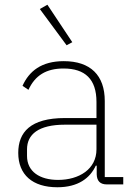

<svg xmlns="http://www.w3.org/2000/svg" viewBox="-20 -778 562 810"><path d="M261 -587 285 -600 180 -758 148 -740ZM500 0V-31H422V-352C422 -460 362 -520 249 -520C155 -520 103 -478 75 -416L100 -399C128 -460 175 -489 248 -489C339 -489 387 -444 387 -348V-280H254C108 -280 57 -220 57 -133C57 -41 117 12 222 12C310 12 360 -27 384 -79H388V-42C389 -15 402 0 431 0ZM225 -19C148 -19 94 -54 94 -120V-148C94 -211 142 -252 254 -252H387V-148C387 -64 313 -19 225 -19Z"/></svg>

Font: IBM Plex Thai Looped ExtraLight
Style: Regular
Weight: 200
Designer: Mike Abbink, Paul van der Laan, Pieter van Rosmalen, Ben Mitchell, Mark Frömberg
Foundry: Bold Monday
Version: Version 1.0